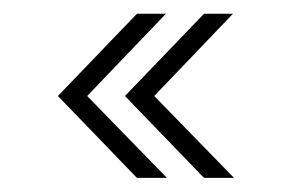

<svg xmlns="http://www.w3.org/2000/svg" viewBox="-20 -404 414 272"><path d="M269 -152 157 -268 269 -384.5H310L198.5 -268L311.5 -152ZM174 -152 62 -268 174 -384.5H215L103.5 -268L216.5 -152Z"/></svg>

Font: Imbue Thin 10pt
Style: Bold
Weight: 700
Version: Version 1.102